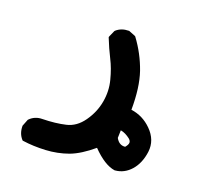

<svg xmlns="http://www.w3.org/2000/svg" viewBox="-71 -167 642 589"><g transform="rotate(15 250.0 127.5)"><path d="M338.4 339.8Q305.2 332 268.6 287.1Q227.1 316.4 192.4 326.2Q155.8 335.9 117.2 334.5Q78.1 333 44.4 325.2L42.5 324.7L41 322.8Q28.3 305.7 30.3 281.7V280.8L30.8 279.8L40.5 260.3L41 259.3L42 258.3Q59.6 243.2 83.5 245.1Q126 248 159.2 243.2Q191.4 238.8 215.8 210Q240.7 180.7 250.2 145.3Q259.8 109.9 253.9 75.2Q248 39.6 236.8 12.2Q231 -2.4 225.8 -17.3Q220.7 -32.2 215.8 -48.3L215.3 -50.3L216.3 -52.7L227.1 -72.3L228 -73.2L229 -74.2Q246.1 -86.9 270 -85H271L272 -84.5L291.5 -74.7L293 -73.7L293.9 -72.3Q321.8 -26.9 335 24.9Q347.2 74.7 340.3 147Q359.4 151.4 375.2 161.1Q391.1 170.9 403.8 186Q432.1 219.2 423.8 258.3Q415.5 295.9 392.6 317.9Q369.6 339.8 339.8 339.8H339.4ZM351.1 261.7Q359.9 252.9 360.6 246.6Q361.3 240.2 355 233.9Q348.1 227.5 340.6 222.9Q333 218.3 325.2 216.3L322.3 241.2Q331.5 262.2 351.1 261.7Z"/></g></svg>

Font: NaikaiFont
Style: SemiBold
Weight: 600
Version: Version 1.89